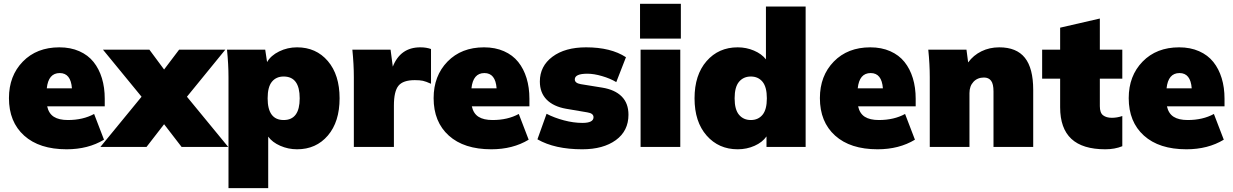

<svg xmlns="http://www.w3.org/2000/svg" viewBox="-20 -770 6462 1006"><path d="M329.1 12.2Q186 12.2 106.4 -59.6Q26.9 -131.3 26.9 -255.9Q26.9 -372.6 99.6 -447.3Q172.4 -522 291 -522Q349.6 -522 395.5 -501.7Q441.4 -481.4 470.2 -445.3Q499 -409.2 513.9 -360.4Q528.8 -311.5 528.8 -252.9V-212.9H227.1Q235.4 -175.3 262 -158.2Q288.6 -141.1 335.9 -141.1Q415 -141.1 473.1 -172.9L524.9 -38.1Q441.9 12.2 329.1 12.2ZM293 -387.2Q233.4 -387.2 225.1 -307.1H356.9Q351.1 -387.2 293 -387.2Z M505.9 0 721.7 -263.2 519.5 -509.8H762.7L839.8 -405.8L918.5 -509.8H1160.6L959.5 -263.2L1175.8 0H931.6L839.8 -119.1L747.6 0Z M1177.2 215.8V-365.2Q1177.2 -433.1 1169.4 -509.8H1369.6L1379.4 -444.8Q1398.9 -479 1442.6 -500.5Q1486.3 -522 1536.6 -522Q1636.2 -522 1697.8 -450Q1759.3 -377.9 1759.3 -254.9Q1759.3 -131.8 1697.8 -59.8Q1636.2 12.2 1536.6 12.2Q1490.2 12.2 1448.5 -6.1Q1406.7 -24.4 1385.3 -54.2V215.8ZM1550.3 -254.9Q1550.3 -369.1 1466.3 -369.1Q1427.2 -369.1 1404.8 -341.8Q1382.3 -314.5 1382.3 -254.9Q1382.3 -141.1 1466.3 -141.1Q1550.3 -141.1 1550.3 -254.9Z M1834 0V-365.2Q1834 -433.1 1826.2 -509.8H2026.4L2038.1 -420.9Q2078.1 -522 2182.1 -522Q2213.9 -522 2238.3 -513.2V-331.1Q2211.4 -343.3 2195.6 -346.7Q2179.7 -350.1 2153.3 -350.1Q2091.8 -350.1 2067.9 -320.8Q2043.9 -291.5 2043.9 -216.8V0Z M2554.2 12.2Q2411.1 12.2 2331.5 -59.6Q2252 -131.3 2252 -255.9Q2252 -372.6 2324.7 -447.3Q2397.5 -522 2516.1 -522Q2574.7 -522 2620.6 -501.7Q2666.5 -481.4 2695.3 -445.3Q2724.1 -409.2 2739 -360.4Q2753.9 -311.5 2753.9 -252.9V-212.9H2452.1Q2460.4 -175.3 2487.1 -158.2Q2513.7 -141.1 2561 -141.1Q2640.1 -141.1 2698.2 -172.9L2750 -38.1Q2667 12.2 2554.2 12.2ZM2518.1 -387.2Q2458.5 -387.2 2450.2 -307.1H2582Q2576.2 -387.2 2518.1 -387.2Z M3030.8 12.2Q2886.7 12.2 2795.9 -40L2843.8 -173.8Q2884.3 -152.8 2934.8 -139.4Q2985.4 -126 3031.7 -126Q3089.8 -126 3089.8 -155.8Q3089.8 -176.3 3057.6 -181.2L2945.8 -200.2Q2879.9 -211.9 2844.2 -248Q2808.6 -284.2 2808.6 -342.8Q2808.6 -423.3 2874.5 -472.7Q2940.4 -522 3050.8 -522Q3180.7 -522 3259.8 -470.2L3209 -339.8Q3177.2 -358.9 3134.5 -371.3Q3091.8 -383.8 3057.6 -383.8Q2991.7 -383.8 2991.7 -354Q2991.7 -334.5 3022.9 -329.1L3134.8 -311Q3201.7 -300.3 3237.3 -264.6Q3272.9 -229 3272.9 -168.9Q3272.9 -84 3206.8 -35.9Q3140.6 12.2 3030.8 12.2Z M3333.5 -567.9V-750H3547.4V-567.9ZM3336.4 0V-509.8H3544.4V0Z M3845.2 12.2Q3745.6 12.2 3682.4 -59.8Q3619.1 -131.8 3619.1 -254.9Q3619.1 -377.4 3682.1 -449.7Q3745.1 -522 3845.2 -522Q3890.1 -522 3930.4 -504.9Q3970.7 -487.8 3993.2 -459V-735.8H4201.2V0H3996.1V-55.2Q3974.6 -24.4 3933.6 -6.1Q3892.6 12.2 3845.2 12.2ZM3852.3 -168.5Q3875.5 -141.1 3914.1 -141.1Q3952.6 -141.1 3975.3 -168.5Q3998 -195.8 3998 -254.9Q3998 -314 3975.3 -341.6Q3952.6 -369.1 3914.1 -369.1Q3875.5 -369.1 3852.3 -341.6Q3829.1 -314 3829.1 -254.9Q3829.1 -195.8 3852.3 -168.5Z M4578.1 12.2Q4435.1 12.2 4355.5 -59.6Q4275.9 -131.3 4275.9 -255.9Q4275.9 -372.6 4348.6 -447.3Q4421.4 -522 4540 -522Q4598.6 -522 4644.5 -501.7Q4690.4 -481.4 4719.2 -445.3Q4748 -409.2 4762.9 -360.4Q4777.8 -311.5 4777.8 -252.9V-212.9H4476.1Q4484.4 -175.3 4511 -158.2Q4537.6 -141.1 4585 -141.1Q4664.1 -141.1 4722.2 -172.9L4773.9 -38.1Q4690.9 12.2 4578.1 12.2ZM4542 -387.2Q4482.4 -387.2 4474.1 -307.1H4606Q4600.1 -387.2 4542 -387.2Z M4851.6 0V-365.2Q4851.6 -433.1 4843.8 -509.8H5043.9L5052.7 -442.9Q5080.1 -480.5 5122.3 -501.2Q5164.6 -522 5215.8 -522Q5306.2 -522 5349.9 -467.3Q5393.6 -412.6 5393.6 -298.8V0H5185.5V-291Q5185.5 -330.1 5172.9 -346.9Q5160.2 -363.8 5135.7 -363.8Q5101.6 -363.8 5080.6 -341.3Q5059.6 -318.8 5059.6 -282.2V0Z M5771.5 12.2Q5652.3 12.2 5593.5 -42.5Q5534.7 -97.2 5534.7 -208V-357.9H5440.4V-509.8H5534.7V-625L5742.7 -672.9V-509.8H5860.4V-357.9H5742.7V-213.9Q5742.7 -178.7 5759.8 -165.8Q5776.9 -152.8 5805.7 -152.8Q5833 -152.8 5860.4 -162.1V-3.9Q5820.8 12.2 5771.5 12.2Z M6196.3 12.2Q6053.2 12.2 5973.6 -59.6Q5894 -131.3 5894 -255.9Q5894 -372.6 5966.8 -447.3Q6039.6 -522 6158.2 -522Q6216.8 -522 6262.7 -501.7Q6308.6 -481.4 6337.4 -445.3Q6366.2 -409.2 6381.1 -360.4Q6396 -311.5 6396 -252.9V-212.9H6094.2Q6102.5 -175.3 6129.2 -158.2Q6155.8 -141.1 6203.1 -141.1Q6282.2 -141.1 6340.3 -172.9L6392.1 -38.1Q6309.1 12.2 6196.3 12.2ZM6160.2 -387.2Q6100.6 -387.2 6092.3 -307.1H6224.1Q6218.3 -387.2 6160.2 -387.2Z"/></svg>

Font: Mulish ExtraBlack
Style: Regular
Weight: 1000
Designer: Vernon Adams
Foundry: Vernon Adams
Version: Version 3.603; ttfautohint (v1.8.3)